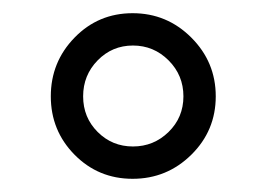

<svg xmlns="http://www.w3.org/2000/svg" viewBox="-20 -733 403 291"><path d="M270 -676Q307 -639 307 -587Q307 -535 270 -498.5Q233 -462 181 -462Q129 -462 93 -498.5Q57 -535 57 -587Q57 -639 93 -676Q129 -713 181 -713Q233 -713 270 -676ZM235.5 -533Q258 -555 258 -587Q258 -619 235.5 -641.5Q213 -664 181.5 -664Q150 -664 128 -641.5Q106 -619 106 -587Q106 -555 128 -533Q150 -511 181.5 -511Q213 -511 235.5 -533Z"/></svg>

Font: Belgrano
Style: Regular
Weight: 400
Version: Version 1.002